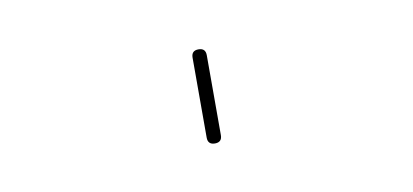

<svg xmlns="http://www.w3.org/2000/svg" viewBox="-31 -196 561 261"><g transform="rotate(-10 250.0 -65.0)"><path d="M240.2 -9.8V-120.1Q240.2 -129.9 250 -129.9Q259.8 -129.9 259.8 -120.1V-9.8Q259.8 0 250 0Q240.2 0 240.2 -9.8Z"/></g></svg>

Font: Rounded-X Mgen+ 2m thin
Style: Regular
Weight: 100
Designer: [Source Han Sans]
Ryoko NISHIZUKA  (kana & ideographs); Paul D. Hunt (Latin, Greek & Cyrillic); Wenlong ZHANG  (bopomofo
Version: Version 1.059.20150602